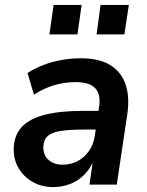

<svg xmlns="http://www.w3.org/2000/svg" viewBox="-20 -751 598 781"><path d="M196 10Q149 10 112 -11.5Q75 -33 54.5 -69Q34 -105 36 -150Q38 -202 69 -235Q100 -268 161.5 -284Q223 -300 318 -300H394L383 -224H321Q264 -224 228 -218.5Q192 -213 175 -198.5Q158 -184 156 -154Q156 -119 178 -100Q200 -81 235 -81Q268 -81 295.5 -95.5Q323 -110 342 -137Q361 -164 366 -201L383 -316Q391 -367 367.5 -392Q344 -417 287 -417Q246 -417 204 -405.5Q162 -394 118 -366L92 -454Q121 -473 156 -486.5Q191 -500 230.5 -507Q270 -514 309 -514Q383 -514 428 -486.5Q473 -459 490.5 -408.5Q508 -358 498 -288L455 0H344L359 -105H364Q349 -67 323.5 -41Q298 -15 265 -2.5Q232 10 196 10ZM373 -611 389 -731H504L486 -611ZM181 -611 198 -731H312L295 -611Z"/></svg>

Font: Nunitoga
Style: Bold Italic
Weight: 700
Italic angle: -9°
Designer: Vernon Adams
Foundry: Vernon Adams
Version: Version 1.0